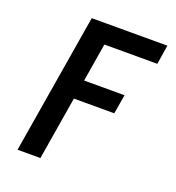

<svg xmlns="http://www.w3.org/2000/svg" viewBox="-133 -841 866 947"><g transform="rotate(20 300.0 -367.5)"><path d="M65 0 187 -735H584L568 -634H290L257 -433H469L452 -332H240L185 0Z"/></g></svg>

Font: Iosevka Curly Extended
Style: Bold Italic
Weight: 700
Width: 7
Italic angle: -9°
Monospace: yes
Designer: Belleve Invis
Foundry: Belleve Invis
Version: Version 11.1.0; ttfautohint (v1.8.3)